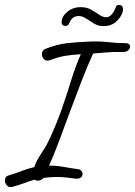

<svg xmlns="http://www.w3.org/2000/svg" viewBox="-62 -741 548 779"><path d="M-11 17Q-25 21 -33.5 12Q-42 3 -42 -8Q-42 -26 -25 -30Q3 -38 25 -47Q47 -56 77 -63Q85 -86 94 -100Q104 -117 115.5 -134Q127 -151 137 -173Q169 -241 190 -302.5Q211 -364 228 -419Q245 -474 266 -521Q231 -519 203 -514.5Q175 -510 141 -497Q135 -495 131 -495Q121 -495 114.5 -503Q108 -511 108 -521Q108 -528 111.5 -534Q115 -540 123 -543Q169 -561 208 -565.5Q247 -570 294 -572Q301 -572 307 -572.5Q313 -573 319 -573Q354 -573 382.5 -569.5Q411 -566 446 -566Q457 -566 461.5 -561.5Q466 -557 466 -552Q466 -545 459 -537.5Q452 -530 438 -530Q398 -531 373 -528.5Q348 -526 316 -524Q292 -472 268.5 -411Q245 -350 222 -288Q199 -226 178 -169.5Q157 -113 137 -69Q168 -69 195.5 -64Q223 -59 252 -55Q263 -54 268 -48Q273 -42 273 -35Q273 -27 266 -21Q259 -15 246 -16Q224 -19 205.5 -21Q187 -23 167 -23Q155 -23 141.5 -22Q128 -21 114 -19Q106 -8 92 -8Q83 -8 78 -12Q57 -6 37.5 1.5Q18 9 -11 17ZM358 -635Q337 -635 319.5 -645.5Q302 -656 287 -666Q272 -676 257 -676Q230 -676 219 -647Q215 -636 204 -636Q188 -636 188 -651Q188 -674 211 -693Q234 -712 265 -712Q290 -712 307.5 -702Q325 -692 340 -681.5Q355 -671 369 -671Q382 -671 392.5 -684Q403 -697 407 -710Q410 -721 420 -721Q437 -721 437 -704Q437 -682 415 -658.5Q393 -635 358 -635Z"/></svg>

Font: Grape Nuts
Style: Regular
Weight: 400
Designer: Robert E. Leuschke
Foundry: Robert E. Leuschke
Version: Version 1.010; ttfautohint (v1.8.3)